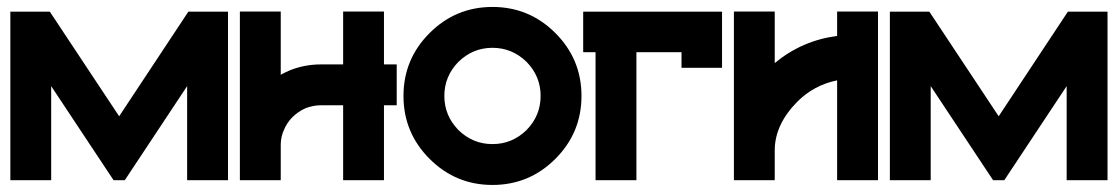

<svg xmlns="http://www.w3.org/2000/svg" viewBox="-20 -519 3220 553"><path d="M522.5 -485.4H636.7V0H519V-271L339.4 0H307.1L127.4 -271V0H9.8V-485.4H123.5L323.2 -184.1Z M1122.6 -333.5V-215.8H1085.9V0H968.3V-215.8H904.8Q880.9 -215.8 859.4 -207Q839.4 -198.2 822.3 -181.6Q806.6 -166 797.9 -145Q789.1 -126 788.6 -104V0H670.9V-485.8H788.6V-303.7Q800.8 -310.5 815.9 -316.9Q857.9 -333.5 904.8 -333.5H968.3V-485.8H1085.9V-333.5Z M1217.3 -423.8Q1292.5 -499 1398.4 -499Q1504.4 -499 1579.6 -423.8Q1654.8 -348.6 1654.8 -242.7Q1654.8 -136.7 1579.6 -61.5Q1504.4 13.7 1398.4 13.7Q1292.5 13.7 1217.3 -61.5Q1142.1 -136.7 1142.1 -242.7Q1142.1 -348.6 1217.3 -423.8ZM1300.3 -340.8Q1259.8 -299.3 1259.8 -242.7Q1259.8 -186 1300.3 -144.5Q1341.8 -104 1398.4 -104Q1455.1 -104 1496.6 -144.5Q1537.1 -186 1537.1 -242.7Q1537.1 -299.3 1496.6 -340.8Q1455.1 -381.3 1398.4 -381.3Q1341.8 -381.3 1300.3 -340.8Z M2059.6 -485.4V-323.7H1942.9V-368.7H1813V0H1695.3V-368.7H1659.7V-485.4Z M2391.1 -485.8H2508.8V0H2391.1V-287.6Q2324.2 -273.9 2276.4 -226.1Q2211.4 -160.2 2211.4 -85.9V0H2093.8V-485.8H2211.4V-337.4Q2290 -402.3 2391.1 -415.5Z M3055.7 -485.4H3169.9V0H3052.2V-271L2872.6 0H2840.3L2660.6 -271V0H2543V-485.4H2656.7L2856.4 -184.1Z"/></svg>

Font: Sangha Kali
Style: Regular
Weight: 400
Designer: Seslavinskaya Anna
Foundry: Popkern
Version: Version 2.000;PS 002.000;hotconv 1.0.88;makeotf.lib2.5.64775